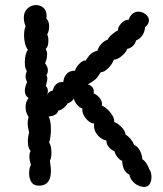

<svg xmlns="http://www.w3.org/2000/svg" viewBox="-20 -736 643 758"><path d="M578 -37Q578 -21 571 -9.5Q564 2 548 2Q540 2 527 -3Q513 -9 503 -21Q493 -33 491 -46Q477 -54 470.5 -66Q464 -78 462 -101Q453 -104 443.5 -116Q434 -128 432 -139Q420 -143 410 -155Q400 -167 400 -181Q379 -186 365 -203Q351 -220 351 -239Q351 -245 352 -248Q333 -250 318 -269.5Q303 -289 305 -308Q294 -311 284.5 -322Q275 -333 271 -348Q270 -342 261 -335Q252 -328 247 -328Q242 -318 231 -309.5Q220 -301 210 -299Q207 -288 196.5 -282.5Q186 -277 172 -276Q181 -259 181 -226Q181 -195 174 -174Q183 -159 183 -133Q183 -111 177 -102Q177 -98 179 -85.5Q181 -73 181 -61Q181 -3 134 -3Q113 -3 104 -17Q95 -31 95 -51Q95 -73 102 -85Q96 -105 96 -118Q96 -133 101 -140Q90 -151 90 -177Q90 -197 95 -212Q89 -238 89 -248Q89 -261 93 -274Q81 -292 81 -313Q81 -335 93 -349Q78 -358 78 -378Q78 -392 87 -412Q81 -424 81 -435Q81 -444 86 -456Q78 -465 78 -490Q78 -522 90 -540Q83 -548 79 -563.5Q75 -579 75 -596Q75 -620 81 -632Q74 -650 74 -666Q74 -689 88.5 -702.5Q103 -716 122 -716Q140 -716 152 -705Q164 -694 164 -673L163 -663Q174 -652 174 -632Q174 -613 166 -599Q171 -594 171 -576Q171 -550 160 -543Q166 -534 166 -521Q166 -504 158 -486Q169 -472 169 -458Q169 -447 163 -439Q167 -434 167 -426Q167 -420 164.5 -411Q162 -402 161 -396Q169 -390 169 -376Q169 -370 166 -362Q172 -375 189 -379Q191 -395 203 -404.5Q215 -414 230 -412Q231 -429 242 -443Q253 -457 276 -457Q281 -473 295 -486Q309 -499 318 -497Q331 -517 339.5 -524Q348 -531 366 -537Q367 -549 380 -562.5Q393 -576 406 -580Q408 -588 422 -600Q436 -612 446 -616Q444 -628 458.5 -643.5Q473 -659 488 -658Q493 -674 503.5 -682Q514 -690 526 -690Q542 -690 555 -679.5Q568 -669 568 -656Q568 -641 553 -629Q549 -590 517 -576Q515 -565 505 -555Q495 -545 482 -543Q480 -532 462.5 -516.5Q445 -501 429 -500Q424 -484 408 -467.5Q392 -451 378 -451Q365 -430 357 -423Q349 -416 327 -403Q354 -394 350 -367Q365 -361 375 -347Q385 -333 382 -319Q399 -313 416 -291.5Q433 -270 431 -254Q444 -250 459 -235Q474 -220 476 -204Q485 -200 496 -186.5Q507 -173 509 -164Q523 -159 532 -142Q541 -125 542 -107Q550 -103 558 -91Q566 -79 569 -68Q573 -64 575.5 -55.5Q578 -47 578 -37Z"/></svg>

Font: Pangolin
Style: Regular
Weight: 400
Designer: Kevin Burke
Foundry: Google, Inc.
Version: Version 1.101